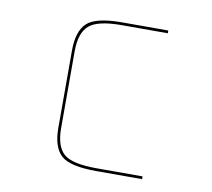

<svg xmlns="http://www.w3.org/2000/svg" viewBox="-65 -704 759 687"><g transform="rotate(10 314.0 -360.0)"><path d="M493 -100V-90H326Q229 -90 197.5 -120Q166 -150 166 -219V-499Q166 -570 198 -600Q230 -630 326 -630H493V-620H326Q238 -620 207 -592.5Q176 -565 176 -499V-219Q176 -154 206 -127Q236 -100 326 -100Z"/></g></svg>

Font: Bungee Hairline
Style: Regular
Weight: 400
Designer: David Jonathan Ross
Foundry: David Jonathan Ross
Version: Version 1.001;PS 1.0;hotconv 1.0.72;makeotf.lib2.5.5900